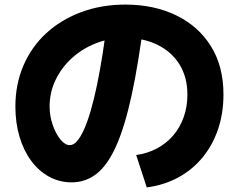

<svg xmlns="http://www.w3.org/2000/svg" viewBox="-20 -773 1040 836"><path d="M573 -98Q623 -105 664 -127Q705 -149 734.5 -183.5Q764 -218 780 -263.5Q796 -309 796 -361Q796 -437 761.5 -492.5Q727 -548 665.5 -578Q604 -608 525 -608Q457 -608 397.5 -584.5Q338 -561 293 -520Q248 -479 222 -425Q196 -371 196 -309Q196 -269 209 -230.5Q222 -192 242.5 -166.5Q263 -141 284 -141Q315 -141 345.5 -208.5Q376 -276 402.5 -403.5Q429 -531 450 -709L608 -692Q583 -496 553.5 -360Q524 -224 487 -140Q450 -56 402 -17.5Q354 21 292 21Q239 21 194 -3.5Q149 -28 116 -72.5Q83 -117 65 -177.5Q47 -238 47 -309Q47 -406 82 -487.5Q117 -569 181 -628Q245 -687 333 -720Q421 -753 526 -753Q650 -753 746.5 -706.5Q843 -660 898 -572.5Q953 -485 953 -361Q953 -280 929.5 -210.5Q906 -141 862 -87.5Q818 -34 756.5 -0.5Q695 33 619 43Z"/></svg>

Font: M PLUS 1 ExtraBold
Style: Regular
Weight: 800
Designer: Coji Morishita
Foundry: UNDERFOREST DESIGN
Version: Version 1.001